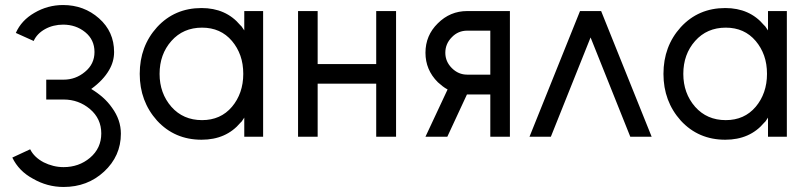

<svg xmlns="http://www.w3.org/2000/svg" viewBox="-20 -544 3220 764"><path d="M231 -524Q170 -524 117 -493Q65 -463 43 -413L114 -381Q127 -410 159 -428Q175 -437 193.5 -441.5Q212 -446 231 -446Q282 -446 319 -416Q356 -386 356 -337Q356 -289 318 -258Q281 -227 233 -227H164V-148H233Q293 -148 338 -110Q383 -72 383 -13Q383 46 338 84Q294 121 233 121Q212 121 192 116Q172 111 154 102Q135 92 121.5 79Q108 66 100 50L29 83Q42 110 62.5 131Q83 152 111 167Q168 200 233 200Q328 200 394 139Q461 77 461 -12Q461 -67 426 -115Q410 -138 389 -156.5Q368 -175 343 -190Q391 -225 414 -265Q424 -282 429 -300Q434 -318 434 -337Q434 -418 374 -471Q314 -524 231 -524Z M952 -500V-423Q948 -428 944.5 -434Q941 -440 936 -444Q879 -512 782 -512Q675 -512 605 -436Q536 -360 536 -250Q536 -141 605 -64Q675 12 782 12Q880 12 937 -56Q942 -60 945 -65.5Q948 -71 952 -76V0H1027V-500ZM784 -434Q858 -434 903 -381Q925 -355 936.5 -322.5Q948 -290 948 -250Q948 -211 936.5 -178Q925 -145 903 -119Q858 -66 784 -66Q709 -66 662 -119Q615 -173 615 -250Q615 -328 662 -381Q709 -434 784 -434Z M1166 0H1244V-211H1477V0H1556V-500H1477V-289H1244V-500H1166Z M1761 -188 1673 0H1760L1838 -168Q1840 -168 1842.5 -168Q1845 -168 1847 -168H1931V0H2009V-500H1839Q1771 -500 1722 -451Q1673 -403 1673 -334Q1673 -266 1722 -217Q1732 -208 1741 -201Q1750 -194 1761 -188ZM1931 -422V-247H1839Q1804 -247 1778 -273Q1752 -299 1752 -334Q1752 -370 1778 -396Q1803 -422 1839 -422Z M2087 0 2288 -500H2372L2573 0H2488L2330 -395L2172 0Z M3036 -500V-423Q3032 -428 3028.5 -434Q3025 -440 3020 -444Q2963 -512 2866 -512Q2759 -512 2689 -436Q2620 -360 2620 -250Q2620 -141 2689 -64Q2759 12 2866 12Q2964 12 3021 -56Q3026 -60 3029 -65.5Q3032 -71 3036 -76V0H3111V-500ZM2868 -434Q2942 -434 2987 -381Q3009 -355 3020.5 -322.5Q3032 -290 3032 -250Q3032 -211 3020.5 -178Q3009 -145 2987 -119Q2942 -66 2868 -66Q2793 -66 2746 -119Q2699 -173 2699 -250Q2699 -328 2746 -381Q2793 -434 2868 -434Z"/></svg>

Font: Unageo
Style: Regular
Weight: 400
Designer: Richard Sepsi
Foundry: Richard Sepsi
Version: Version 2.000